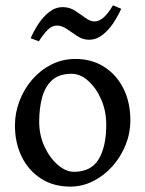

<svg xmlns="http://www.w3.org/2000/svg" viewBox="-20 -692 550 727"><path d="M473.6 -236.8Q473.6 -188 455.6 -143.1Q437.5 -98.1 405.8 -62.5Q374 -26.9 332.8 -6.1Q291.5 14.6 246.1 14.6Q182.6 14.6 135.5 -15.6Q88.4 -45.9 62.5 -98.1Q36.6 -150.4 36.6 -216.8Q36.6 -265.1 54 -310.3Q71.3 -355.5 102.5 -391.4Q133.8 -427.2 175.3 -448Q216.8 -468.8 265.1 -468.8Q328.1 -468.8 375 -438.5Q421.9 -408.2 447.8 -356Q473.6 -303.7 473.6 -236.8ZM382.3 -219.7Q382.3 -271.5 363.3 -315.2Q344.2 -358.9 314.2 -385.7Q284.2 -412.6 251 -412.6Q204.1 -412.6 177.5 -388.7Q150.9 -364.7 139.6 -323.5Q128.4 -282.2 128.4 -231Q128.4 -179.7 148.7 -136.5Q168.9 -93.3 199.2 -67.4Q229.5 -41.5 259.8 -41.5Q325.2 -41.5 353.8 -89.4Q382.3 -137.2 382.3 -219.7ZM439 -658.7Q427.2 -632.3 409.4 -605.2Q391.6 -578.1 368.2 -559.8Q344.7 -541.5 316.9 -541.5Q293.9 -541.5 273.4 -554.9Q252.9 -568.4 233.6 -581.8Q214.4 -595.2 195.3 -595.2Q176.8 -595.2 160.6 -579.1Q144.5 -563 127 -535.6L96.2 -547.4Q107.4 -573.7 125.2 -601.1Q143.1 -628.4 166.5 -646.7Q189.9 -665 217.8 -665Q243.2 -665 264.2 -651.4Q285.2 -637.7 303.5 -624.3Q321.8 -610.8 337.9 -610.8Q356 -610.8 373.5 -627Q391.1 -643.1 407.7 -671.9Z"/></svg>

Font: Gentium Book Plus
Style: Regular
Weight: 400
Designer: Victor Gaultney, Annie Olsen, Iska Routamaa, Becca Hirsbrunner
Foundry: SIL International
Version: Version 6.101